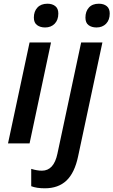

<svg xmlns="http://www.w3.org/2000/svg" viewBox="-20 -767 607 1027"><path d="M161.1 -672.9Q161.1 -706.1 180.2 -726.6Q199.2 -747.1 233.9 -747.1Q259.8 -747.1 275.9 -734.1Q292 -721.2 292 -694.8Q292 -660.2 272.5 -640.1Q252.9 -620.1 221.2 -620.1Q195.3 -620.1 178.2 -632.8Q161.1 -645.5 161.1 -672.9ZM138.2 0H22.9L138.2 -540H252.9ZM219.7 240.2Q175.8 240.2 147 229V136.2Q178.2 146 204.1 146Q268.1 146 287.1 55.2L414.1 -540H527.8L397.9 68.8Q379.4 157.2 335.7 198.7Q292 240.2 219.7 240.2ZM437 -672.9Q437 -706.1 455.6 -726.6Q474.1 -747.1 508.8 -747.1Q535.2 -747.1 551 -734.1Q566.9 -721.2 566.9 -694.8Q566.9 -660.2 547.4 -640.1Q527.8 -620.1 496.1 -620.1Q470.2 -620.1 453.6 -632.6Q437 -645 437 -672.9Z"/></svg>

Font: Open Sans Semibold
Style: Italic
Weight: 600
Italic angle: -12°
Foundry: Ascender Corporation
Version: Version 1.10